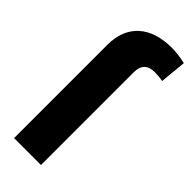

<svg xmlns="http://www.w3.org/2000/svg" viewBox="-248 -796 832 832"><g transform="rotate(45 168.0 -380.0)"><path d="M45.9 0V-570.3Q45.9 -661.6 100.1 -710.9Q154.3 -760.3 254.9 -760.3Q287.6 -760.3 336.4 -750L324.7 -628.4Q301.3 -633.3 275.4 -633.3Q210.9 -633.3 210.9 -568.8V0Z"/></g></svg>

Font: Roboto Black
Style: Regular
Weight: 900
Designer: Google
Version: Version 2.134; 2016